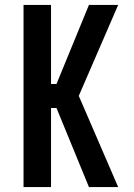

<svg xmlns="http://www.w3.org/2000/svg" viewBox="-20 -755 540 775"><path d="M339 0 208 -319H186V0H75V-735H186V-416H208L339 -735H457L298 -368L457 0Z"/></svg>

Font: Iosevka Term
Style: Bold
Weight: 700
Monospace: yes
Designer: Belleve Invis
Foundry: Belleve Invis
Version: Version 30.0.1